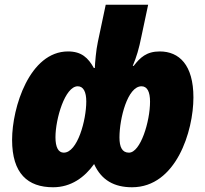

<svg xmlns="http://www.w3.org/2000/svg" viewBox="-20 -780 866 810"><path d="M204 10C280 10 337 -32 377 -88C408 -19 463 10 537 10C723 10 796 -227 796 -369C796 -506 736 -563 654 -563C598 -563 571 -537 544 -502H540C556 -540 566 -573 577 -628L605 -760H426L393 -604C385 -568 381 -515 380 -493H376C352 -536 324 -563 267 -563C105 -563 31 -327 31 -190C31 -48 97 10 204 10ZM249 -136C226 -136 214 -159 214 -201C214 -278 254 -416 308 -416C332 -416 344 -392 344 -352C344 -273 307 -136 249 -136ZM524 -136C495 -136 484 -160 484 -200C484 -280 518 -416 577 -416C601 -416 613 -393 613 -351C613 -268 573 -136 524 -136Z"/></svg>

Font: Noto Sans SemiCondensed Black
Style: Italic
Weight: 900
Width: 4
Italic angle: -12°
Designer: Monotype Design Team
Foundry: Monotype Imaging Inc.
Version: Version 2.013